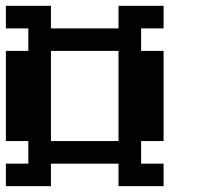

<svg xmlns="http://www.w3.org/2000/svg" viewBox="-20 -635 732 655"><path d="M384.3 -153.8V-461.4H153.8V-153.8ZM0 0V-76.7H76.7V-153.8H0V-461.4H76.7V-538.1H0V-615.2H153.8V-538.1H384.3V-615.2H538.1V-538.1H461.4V-461.4H538.1V-153.8H461.4V-76.7H538.1V0H384.3V-76.7H153.8V0Z"/></svg>

Font: Good Old DOS
Style: Regular
Weight: 400
Designer: Vasily Draigo
Foundry: Vasily Draigo
Version: 1.0